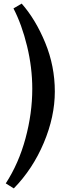

<svg xmlns="http://www.w3.org/2000/svg" viewBox="-20 -838 372 1072"><path d="M286.1 -327.1Q286.1 -186.5 224.4 -40.3Q162.6 106 57.1 213.9L12.2 186Q84.5 74.7 122.3 -65.2Q160.2 -205.1 160.2 -341.8Q160.2 -460.9 131.1 -580.6Q102.1 -700.2 55.2 -791L101.1 -817.9Q179.2 -729 232.7 -598.9Q286.1 -468.8 286.1 -327.1Z"/></svg>

Font: Literata Book SemiBold
Style: Italic
Weight: 600
Italic angle: -3°
Designer: Latin by Veronika Burian and Jose Scaglione. Greek by Irene Vlachou. Cyrillic by Vera Evstafieva
Foundry: TypeTogether
Version: Version 1.003;PS 001.003;hotconv 1.0.88;makeotf.lib2.5.64775